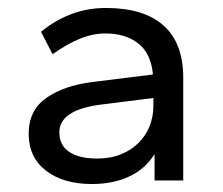

<svg xmlns="http://www.w3.org/2000/svg" viewBox="-20 -694 559 482"><path d="M211 -232Q139 -232 95.5 -265.5Q52 -299 52 -358Q52 -417 96 -448Q140 -479 211 -488L364 -507Q359 -560 327 -585Q295 -610 245 -610Q213 -610 181 -597Q149 -584 112 -558L83 -614Q116 -642 157.5 -658Q199 -674 246 -674Q341 -674 390.5 -630Q440 -586 440 -499V-241H368V-307Q344 -269 303.5 -250.5Q263 -232 211 -232ZM224 -296Q258 -296 284.5 -307Q311 -318 329 -336.5Q347 -355 356 -378.5Q365 -402 365 -427V-448L230 -431Q129 -417 129 -362Q129 -329 154 -312.5Q179 -296 224 -296Z"/></svg>

Font: Celebes
Style: Regular
Weight: 400
Designer: Anugrah Pasau
Foundry: Lafontype
Version: Version 1.000; ttfautohint (v1.8.4)